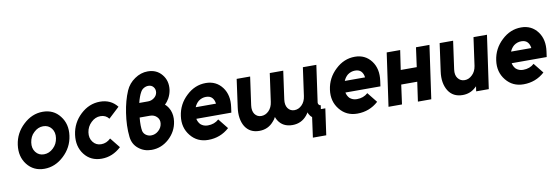

<svg xmlns="http://www.w3.org/2000/svg" viewBox="-61 -1167 5170 1782"><g transform="rotate(-10 2524.5 -276.0)"><path d="M342 -512Q241 -512 159 -435Q77 -359 62 -250Q47 -141 106 -65Q166 12 268 12Q370 12 452 -65Q534 -141 549 -250Q564 -359 504 -435Q445 -512 342 -512ZM323 -379Q373 -379 402 -341Q430 -304 422 -250Q418 -223 407 -200.5Q396 -178 376 -159Q337 -121 287 -121Q238 -121 209 -159Q181 -196 189 -250Q193 -277 204 -300Q215 -323 235 -341Q274 -379 323 -379Z M882 -512Q779 -512 698 -436Q617 -360 602 -250Q587 -140 646 -64Q705 12 808 12Q910 12 992 -64L916 -159Q877 -121 827 -121Q778 -121 749 -159Q720 -197 728 -250Q736 -304 775 -341Q814 -379 863 -379Q913 -379 942 -341L1044 -436Q984 -512 882 -512Z M1367 -712Q1302 -712 1244 -672Q1186 -633 1158 -569Q1120 -481 1103 -367Q1094 -309 1092 -252.5Q1090 -196 1096 -142Q1104 -72 1155 -31Q1207 12 1278 12Q1371 12 1443 -53Q1515 -119 1528 -212Q1536 -269 1517 -317Q1509 -335 1498.5 -351Q1488 -367 1472 -380Q1484 -391 1494 -404Q1504 -417 1512 -431Q1532 -468 1538 -508Q1549 -593 1500 -652Q1451 -712 1367 -712ZM1349 -579Q1380 -579 1397 -558Q1415 -536 1411 -506Q1406 -476 1381 -457Q1355 -437 1323 -437H1240Q1247 -466 1256.5 -492Q1266 -518 1275 -533Q1280 -543 1287.5 -551.5Q1295 -560 1305 -566Q1327 -579 1349 -579ZM1220 -303H1317Q1357 -303 1382 -277Q1407 -252 1402 -214Q1397 -175 1366 -148Q1336 -121 1297 -121Q1270 -121 1248 -137Q1237 -145 1230.5 -155Q1224 -165 1221 -177Q1217 -199 1216.5 -230Q1216 -261 1220 -303Z M2066 -200 2073 -250Q2089 -362 2034 -436Q1977 -512 1879 -512Q1776 -512 1696 -436Q1614 -360 1599 -250Q1584 -142 1647 -65Q1709 12 1812 12Q1927 12 2011 -64L1935 -159Q1894 -121 1831 -121Q1791 -121 1763 -146Q1753 -157 1746 -170.5Q1739 -184 1736 -200ZM1859 -385Q1897 -385 1917 -363Q1936 -342 1940 -307H1749Q1763 -340 1788 -361Q1820 -385 1859 -385Z M2608 -500H2481L2444 -235Q2437 -183 2406 -152Q2375 -121 2335 -121Q2297 -121 2274 -152Q2252 -183 2259 -235L2296 -500H2169L2133 -240Q2125 -184 2132 -138.5Q2139 -93 2160 -58Q2182 -23 2215.5 -5.5Q2249 12 2294 12Q2377 12 2430 -51Q2438 -59 2444.5 -68.5Q2451 -78 2457 -90Q2460 -81 2464 -73Q2468 -65 2472 -58Q2515 12 2606 12Q2691 12 2744 -53Q2749 -60 2754 -66.5Q2759 -73 2763 -80Q2765 -70 2770 -62Q2775 -54 2781 -45Q2785 -41 2788.5 -37Q2792 -33 2797 -29L2771 160H2897L2932 -88H2890L2895 -124Q2883 -124 2877 -133Q2870 -142 2871 -153L2920 -500H2793L2756 -235Q2749 -183 2718 -152Q2687 -121 2647 -121Q2609 -121 2586 -152Q2564 -183 2571 -235Z M3471 -200 3478 -250Q3494 -362 3439 -436Q3382 -512 3284 -512Q3181 -512 3101 -436Q3019 -360 3004 -250Q2989 -142 3052 -65Q3114 12 3217 12Q3332 12 3416 -64L3340 -159Q3299 -121 3236 -121Q3196 -121 3168 -146Q3158 -157 3151 -170.5Q3144 -184 3141 -200ZM3264 -385Q3302 -385 3322 -363Q3341 -342 3345 -307H3154Q3168 -340 3193 -361Q3225 -385 3264 -385Z M3512 0H3639L3664 -183H3815L3789 0H3915L3986 -500H3859L3834 -317H3683L3710 -500H3583Z M4082 -500 4046 -240Q4038 -184 4045.5 -139Q4053 -94 4075 -58Q4119 12 4210 12Q4280 12 4330 -33Q4334 -36 4337.5 -39.5Q4341 -43 4345 -47L4338 0H4457L4528 -500H4401L4364 -235Q4356 -183 4324 -153Q4292 -121 4252 -121Q4212 -121 4188 -153Q4165 -183 4172 -235L4209 -500Z M5038 -200 5045 -250Q5061 -362 5006 -436Q4949 -512 4851 -512Q4748 -512 4668 -436Q4586 -360 4571 -250Q4556 -142 4619 -65Q4681 12 4784 12Q4899 12 4983 -64L4907 -159Q4866 -121 4803 -121Q4763 -121 4735 -146Q4725 -157 4718 -170.5Q4711 -184 4708 -200ZM4831 -385Q4869 -385 4889 -363Q4908 -342 4912 -307H4721Q4735 -340 4760 -361Q4792 -385 4831 -385Z"/></g></svg>

Font: Unageo
Style: Bold-Italic
Weight: 700
Designer: Richard Sepsi
Foundry: Richard Sepsi
Version: Version 2.000